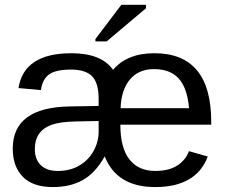

<svg xmlns="http://www.w3.org/2000/svg" viewBox="-20 -756 929 786"><path d="M830.6 -115.2Q783.2 9.8 615.2 9.8Q458.5 9.8 408.7 -115.7Q370.1 -47.4 318.8 -18.8Q267.6 9.8 196.3 9.8Q114.7 9.8 73.5 -32.2Q32.2 -74.2 32.2 -147.5Q32.2 -316.9 266.6 -320.3L383.8 -322.3V-351.1Q383.8 -417 356.7 -444.1Q329.6 -471.2 270.5 -471.2Q209 -471.2 181.4 -451.7Q153.8 -432.1 147.5 -387.2L55.7 -395.5Q78.1 -538.1 272.5 -538.1Q394.5 -538.1 442.9 -470.2Q500.5 -538.1 611.8 -538.1Q844.7 -538.1 844.7 -257.3V-245.6H472.7Q472.7 -150.9 509.8 -103.5Q546.9 -56.2 615.2 -56.2Q672.4 -56.2 706.8 -79.1Q741.2 -102.1 753.4 -137.2ZM753.9 -313Q746.6 -396.5 711.4 -434.8Q676.3 -473.1 610.4 -473.1Q548.3 -473.1 512.5 -431.4Q476.6 -389.6 473.6 -313ZM122.6 -146Q122.6 -103.5 147 -79.8Q171.4 -56.2 216.8 -56.2Q267.1 -56.2 304.2 -78.1Q341.8 -99.6 362.8 -137.5Q383.8 -175.3 383.8 -217.3V-260.7L288.6 -258.8Q224.6 -257.3 189.5 -244.6Q122.6 -219.2 122.6 -146ZM577.6 -722.2 416.5 -586.4H370.6V-596.2L476.6 -736.3H577.6Z"/></svg>

Font: Arimo
Style: Regular
Weight: 400
Designer: Steve Matteson
Foundry: Monotype Imaging Inc.
Version: Version 1.33